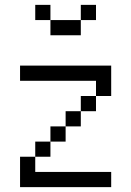

<svg xmlns="http://www.w3.org/2000/svg" viewBox="-20 -770 540 790"><path d="M437.5 0V-62.5H125V-125H62.5Q62.5 -125 62.5 0ZM375 -687.5V-750H312.5V-687.5H187.5V-625H312.5V-687.5ZM125 -125H187.5V-187.5H125ZM187.5 -187.5H250V-250H187.5ZM250 -250H312.5V-312.5H250ZM312.5 -312.5H375V-375H312.5ZM375 -375H437.5Q437.5 -375 437.5 -500H62.5V-437.5H375ZM187.5 -687.5V-750H125V-687.5Z"/></svg>

Font: UnifontExMono
Style: Regular
Weight: 500
Version: Version 15.0.06